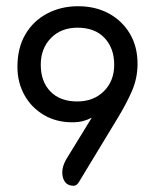

<svg xmlns="http://www.w3.org/2000/svg" viewBox="-20 -587 503 617"><path d="M275 -209Q262 -202 247 -198Q232 -194 212 -194Q161 -194 121 -217.5Q81 -241 58.5 -281.5Q36 -322 36 -372Q36 -433 61.5 -476.5Q87 -520 131.5 -543.5Q176 -567 231 -567Q287 -567 330 -543.5Q373 -520 397.5 -478.5Q422 -437 422 -382Q422 -336 404 -294.5Q386 -253 356 -204L233 -1Q226 10 217 10Q189 10 182 -17.5Q175 -45 194 -77ZM228 -261Q281 -261 314 -294Q347 -327 347 -379Q347 -432 316 -465Q285 -498 229 -498Q176 -498 143.5 -464.5Q111 -431 111 -379Q111 -325 142 -293Q173 -261 228 -261Z"/></svg>

Font: Zain
Style: Regular
Weight: 400
Designer: Zain,Boutros
Foundry: Mobile Telecommunications Company (Zain), 2024
Version: Version 1.51; ttfautohint (v1.8.4)